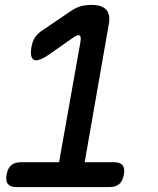

<svg xmlns="http://www.w3.org/2000/svg" viewBox="-20 -760 640 780"><path d="M47 0Q22 0 12 -12.5Q2 -25 7 -51Q11 -76 25.5 -88.5Q40 -101 65 -101H220L307 -591Q309 -605 307 -611Q305 -617 299 -617Q294 -617 289 -614.5Q284 -612 277 -607L180 -539Q163 -527 149.5 -521Q136 -515 127 -515Q113 -515 108 -529Q103 -543 108 -570Q112 -592 121 -606Q130 -620 144 -631L266 -714Q288 -729 307.5 -734.5Q327 -740 352 -740Q395 -740 412.5 -719.5Q430 -699 421 -656L324 -101H443Q468 -101 478 -88.5Q488 -76 483 -51Q479 -25 464.5 -12.5Q450 0 425 0Z"/></svg>

Font: Maple Mono NL Medium
Style: Italic
Weight: 500
Italic angle: -10°
Monospace: yes
Designer: subframe7536
Version: Version 7.000